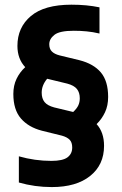

<svg xmlns="http://www.w3.org/2000/svg" viewBox="-20 -768 506 799"><path d="M195.5 10.5Q124.5 10.5 58.5 -8.5V-117.5Q125 -98.5 194 -98.5Q241 -98.5 260.8 -113.2Q280.5 -128 280.5 -154Q280.5 -175.5 269.8 -186.5Q259 -197.5 237.5 -203.5L154.5 -224Q98.5 -238.5 67 -275Q35.5 -311.5 35.5 -377Q35.5 -412 48.8 -439.8Q62 -467.5 85 -488.5Q52.5 -523 52.5 -577Q52.5 -654 108.5 -701.2Q164.5 -748.5 277 -748.5Q309 -748.5 338.2 -745.8Q367.5 -743 394 -737.5V-628.5Q366.5 -635 340.2 -637.5Q314 -640 287 -640Q228 -640 206.5 -623Q185 -606 185 -584Q185 -564.5 195.8 -553.8Q206.5 -543 228 -537.5L310.5 -517.5Q369.5 -502.5 399.8 -466.5Q430 -430.5 430 -364.5Q430 -328.5 417 -300.8Q404 -273 382 -251.5Q413 -217.5 413 -161Q413 -82 355.2 -35.8Q297.5 10.5 195.5 10.5ZM205.5 -321 284.5 -302Q300 -316.5 306 -329.8Q312 -343 312 -359Q312 -383 300 -397.8Q288 -412.5 260 -420L177.5 -440Q176.5 -440 176 -440Q153.5 -413 153.5 -382.5Q153.5 -358 165.5 -343.2Q177.5 -328.5 205.5 -321Z"/></svg>

Font: Encode Sans Condensed Condensed
Style: Bold
Weight: 700
Width: 3
Designer: Multiple Designers
Foundry: Impallari Type
Version: Version 3.000; ttfautohint (v1.8.3) -l 8 -r 50 -G 200 -x 14 